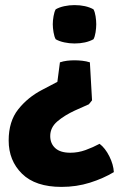

<svg xmlns="http://www.w3.org/2000/svg" viewBox="-20 -530 466 753"><path d="M426.5 145Q385 170 332.5 186.5Q280 203 221 203Q119 203 66.5 151.5Q14 100 14 21Q14 -54 51.5 -101.2Q89 -148.5 145 -177.5L205 -209L215 -285.5Q228.5 -290 243.2 -291.8Q258 -293.5 272 -293.5Q286 -293.5 302.2 -291.8Q318.5 -290 332.5 -285.5L341 -136.5L328.5 -121L273.5 -96.5Q232.5 -77.5 204.8 -53.8Q177 -30 177 3.5Q177 33 196.8 51Q216.5 69 256 69Q286.5 69 315.5 58.5Q344.5 48 370.5 34Q392.5 50.5 408.8 83Q425 115.5 426.5 145ZM272 -359.5Q252 -359.5 232.2 -363.8Q212.5 -368 198.5 -376Q193 -385.5 190 -403.2Q187 -421 187 -435Q187 -449 190 -466.5Q193 -484 198.5 -493.5Q212.5 -501.5 232.2 -505.8Q252 -510 272 -510Q316.5 -510 346.5 -493.5Q352 -484 354.8 -466.5Q357.5 -449 357.5 -435Q357.5 -421 354.8 -403.2Q352 -385.5 346.5 -376Q316.5 -359.5 272 -359.5Z"/></svg>

Font: Signika
Style: Bold
Weight: 700
Designer: Anna Giedry
Foundry: Anna Giedry
Version: Version 2.001